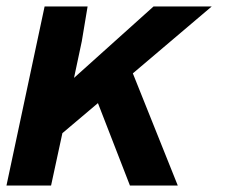

<svg xmlns="http://www.w3.org/2000/svg" viewBox="-28 -574 698 594"><path d="M275 -255 165 -162 130 0H-8L110 -554H243L225 -446L201 -333L447 -554H627L383 -347L522 0H374Z"/></svg>

Font: Azeret Mono SemiBold
Style: Italic
Weight: 600
Italic angle: -12°
Designer: Martin Vácha
Foundry: Displaay
Version: Version 1.000; Glyphs 3.0.3, build 3074